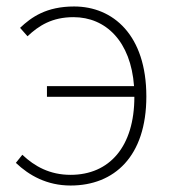

<svg xmlns="http://www.w3.org/2000/svg" viewBox="-20 -560 532 593"><path d="M65 -448C100 -481 141 -507 207 -507C307 -507 384 -432 394 -294H125V-261H395C395 -107 318 -20 198 -20C134 -20 87 -46 49 -82L29 -57C70 -18 125 13 198 13C333 13 432 -77 432 -262C432 -452 329 -540 209 -540C123 -540 77 -507 42 -474Z"/></svg>

Font: Source Han Sans CN ExtraLight
Style: Regular
Weight: 250
Designer: Ryoko NISHIZUKA (kana & ideographs); Paul D. Hunt (Latin, Greek & Cyrillic); Wenlong ZHANG (bopomofo); Sandoll Communica
Foundry: Adobe Systems Incorporated
Version: Version 1.004;PS 1.004;hotconv 16.6.51;makeotf.lib2.5.65220